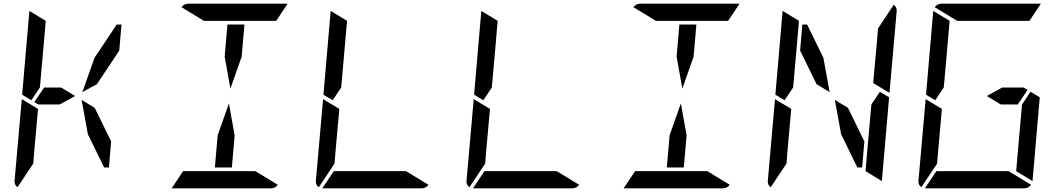

<svg xmlns="http://www.w3.org/2000/svg" viewBox="-20 -1020 5752 1040"><path d="M387 -500 303 -454H208H188L166 -467L219 -546H311ZM167 -218 160 -134 75 -6Q57 -18 59 -41L98 -483L186 -430ZM492 -707 612 -887H638L626 -746L505 -564L426 -521ZM582 -254 570 -113H544L456 -293L422 -479L493 -436ZM139 -959Q139 -959 139 -961L228 -907L227 -905V-895L226 -887L217 -782L199 -578L196 -546L150 -477L100 -507Z M1197 -713 1212 -887H1304L1289 -713L1228 -540ZM1251 -287 1236 -113H1144L1159 -287L1220 -460ZM1085 -907 963 -981Q977 -1000 1000 -1000H1536Q1536 -1000 1538 -1000L1476 -907H1473H1442H1306H1214ZM1363 -93 1485 -19Q1471 0 1448 0H912Q912 0 910 0L972 -93H975H1006H1142H1234Z M1799 -218 1792 -134 1707 -6Q1689 -18 1691 -41L1730 -483L1818 -430ZM2179 -93 2301 -19Q2287 0 2264 0H1728Q1728 0 1726 0L1788 -93H1791H1822H1958H2050ZM1771 -959Q1771 -959 1771 -961L1860 -907L1859 -905V-895L1858 -887L1849 -782L1831 -578L1828 -546L1782 -477L1732 -507Z M2615 -218 2608 -134 2523 -6Q2505 -18 2507 -41L2546 -483L2634 -430ZM2995 -93 3117 -19Q3103 0 3080 0H2544Q2544 0 2542 0L2604 -93H2607H2638H2774H2866ZM2587 -959Q2587 -959 2587 -961L2676 -907L2675 -905V-895L2674 -887L2665 -782L2647 -578L2644 -546L2598 -477L2548 -507Z M3645 -713 3660 -887H3752L3737 -713L3676 -540ZM3699 -287 3684 -113H3592L3607 -287L3668 -460ZM3533 -907 3411 -981Q3425 -1000 3448 -1000H3984Q3984 -1000 3986 -1000L3924 -907H3921H3890H3754H3662ZM3811 -93 3933 -19Q3919 0 3896 0H3360Q3360 0 3358 0L3420 -93H3423H3454H3590H3682Z M4314 -746 4326 -887H4352L4440 -707L4474 -521L4403 -564ZM4746 -523 4796 -493 4757 -41Q4757 -41 4757 -39L4668 -93L4669 -95V-103L4670 -113L4679 -218L4700 -454ZM4247 -218 4240 -134 4155 -6Q4137 -18 4139 -41L4178 -483L4266 -430ZM4821 -994Q4839 -982 4837 -959L4798 -517L4710 -570L4713 -607L4729 -782L4736 -866ZM4662 -254 4650 -113H4624L4536 -293L4502 -479L4573 -436ZM4219 -959Q4219 -959 4219 -961L4308 -907L4307 -905V-895L4306 -887L4297 -782L4279 -578L4276 -546L4230 -477L4180 -507Z M5524 -546 5546 -533 5493 -454H5401L5325 -500L5409 -546ZM5562 -523 5612 -493 5573 -41Q5573 -41 5573 -39L5484 -93L5485 -95V-103L5486 -113L5495 -218L5516 -454ZM5063 -218 5056 -134 4971 -6Q4953 -18 4955 -41L4994 -483L5082 -430ZM5165 -907 5043 -981Q5057 -1000 5080 -1000H5616Q5616 -1000 5618 -1000L5556 -907H5553H5522H5386H5294ZM5443 -93 5565 -19Q5551 0 5528 0H4992Q4992 0 4990 0L5052 -93H5055H5086H5222H5314ZM5035 -959Q5035 -959 5035 -961L5124 -907L5123 -905V-895L5122 -887L5113 -782L5095 -578L5092 -546L5046 -477L4996 -507Z"/></svg>

Font: DSEG14 Modern
Style: Italic
Weight: 400
Italic angle: -5°
Designer: Keshikan(Twitter:@keshinomi_88pro)
Version: Version 0.46